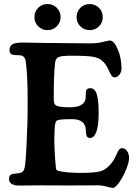

<svg xmlns="http://www.w3.org/2000/svg" viewBox="-20 -919 685 956"><path d="M170.2 -787.8Q151.4 -806.6 151.4 -834Q151.4 -861.3 170.2 -880.1Q189 -898.9 216.3 -898.9Q243.7 -898.9 262.7 -880.1Q281.7 -861.3 281.7 -834Q281.7 -806.6 262.7 -787.8Q243.7 -769 216.3 -769Q189 -769 170.2 -787.8ZM380.1 -787.8Q361.3 -806.6 361.3 -834Q361.3 -861.3 380.1 -880.1Q398.9 -898.9 426.3 -898.9Q453.6 -898.9 472.7 -880.1Q491.7 -861.3 491.7 -834Q491.7 -806.6 472.7 -787.8Q453.6 -769 426.3 -769Q398.9 -769 380.1 -787.8ZM183.1 3.9Q161.6 3.9 128.4 4.4Q95.2 4.9 74.2 4.9Q49.8 4.9 37.4 -3.9Q24.9 -12.7 24.9 -27.3Q24.9 -51.8 48.8 -53.7Q73.2 -55.7 83.5 -59.1Q98.1 -62 103 -86.2Q107.9 -110.4 111.8 -189Q117.7 -298.3 117.7 -407.2Q117.7 -553.2 107.9 -614.3Q104.5 -640.1 82 -643.6Q75.7 -644.5 63.2 -644.5Q50.8 -644.5 45.9 -646Q27.3 -648.4 27.3 -670.4Q27.3 -689.9 42.2 -698.5Q57.1 -707 92.3 -707Q107.9 -707 146 -706.1Q184.1 -705.1 208 -705.1Q238.8 -705.1 319.8 -704.1Q400.9 -703.1 430.7 -703.1Q465.8 -703.1 492.7 -710.2Q519.5 -717.3 527.3 -717.3Q547.4 -717.3 566.2 -673.8Q585 -630.4 585 -576.7Q585 -559.6 574.2 -546.6Q563.5 -533.7 550.8 -533.7Q547.9 -533.7 545.2 -534.4Q542.5 -535.2 540 -537.6Q537.6 -540 535.9 -542.2Q534.2 -544.4 531.7 -548.8Q529.3 -553.2 527.6 -556.4Q525.9 -559.6 522.7 -566.2Q519.5 -572.8 517.6 -577.1Q505.4 -602.1 488.5 -616.7Q471.7 -631.3 443.8 -636.2Q414.6 -641.6 335.4 -641.6Q287.1 -641.6 272 -635Q256.8 -628.4 254.4 -606.9Q247.6 -554.2 247.6 -428.2Q247.6 -410.2 251.5 -402.3Q255.4 -394.5 265.6 -391.1Q284.7 -384.8 328.1 -384.8Q366.7 -384.8 386.5 -397.9Q406.2 -411.1 406.7 -433.1Q406.7 -436.5 407 -446Q407.2 -455.6 407.7 -460.9Q409.7 -480 428.7 -480Q452.6 -480 461.9 -449.7Q471.2 -419.4 471.2 -357.9Q471.2 -231.9 426.8 -231.9Q407.2 -231.9 407.2 -269Q407.2 -325.7 338.9 -325.7Q298.8 -325.7 282.7 -323.7Q266.6 -321.8 261.2 -317.1Q255.9 -312.5 254.4 -299.8Q250.5 -275.9 250.5 -223.1Q250.5 -163.1 258.3 -84Q259.3 -75.2 262 -72.3Q264.6 -69.3 274.4 -67.4Q312.5 -58.1 383.3 -58.1Q445.3 -58.1 476.6 -65.4Q514.6 -74.7 544.4 -119.6Q551.8 -131.3 559.6 -149.2Q567.4 -167 573 -174.1Q578.6 -181.2 587.9 -181.2Q603 -181.2 612.8 -166.7Q622.6 -152.3 622.6 -132.8Q622.6 -110.8 607.9 -74.7Q593.3 -38.6 573.7 -11Q554.2 16.6 542 16.6Q535.2 16.6 512 10.3Q488.8 3.9 467.8 3.9Q436.5 3.9 383.5 4.2Q330.6 4.4 311.5 4.4Q289.6 4.4 246.8 4.2Q204.1 3.9 183.1 3.9Z"/></svg>

Font: Cooper* SemiBold
Style: Regular
Weight: 600
Designer: Owen Earl
Foundry: indestructible type*
Version: Version 0.001